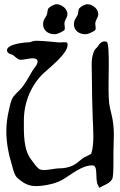

<svg xmlns="http://www.w3.org/2000/svg" viewBox="-20 -894 569 909"><path d="M452 -5C471 -18 499 -24 511 -46C516 -56 517 -88 517 -117V-168C517 -197 519 -229 519 -259C519 -275 518 -292 516 -307C513 -340 502 -371 497 -403C495 -424 494 -444 494 -465V-506C494 -516 495 -550 495 -586C495 -637 494 -693 485 -696C481 -697 478 -698 475 -698C460 -698 450 -686 443 -674C439 -668 430 -662 427 -655C416 -633 414 -610 414 -587C414 -568 415 -548 415 -527C415 -463 417 -399 419 -334C420 -307 422 -278 422 -249C422 -221 420 -192 412 -166C410 -163 385 -153 381 -150C367 -143 356 -131 344 -122C321 -105 291 -97 261 -97C236 -97 190 -83 169 -92C154 -99 137 -127 128 -138C90 -186 93 -265 93 -324C93 -408 127 -492 187 -548C210 -570 300 -639 300 -681C300 -685 299 -688 298 -692C297 -693 291 -694 284 -694C274 -694 262 -693 260 -693C250 -693 191 -701 153 -701C135 -701 130 -696 120 -694C103 -694 13 -687 13 -656C13 -654 13 -651 15 -649C20 -638 32 -639 40 -634C52 -627 63 -611 78 -611H81C94 -611 117 -618 135 -618C148 -618 158 -614 158 -602C158 -600 157 -596 156 -593C153 -583 141 -571 136 -563C118 -534 102 -500 79 -474C68 -462 55 -451 44 -437C31 -420 27 -392 22 -372C14 -338 10 -305 10 -272C10 -217 21 -162 38 -107C43 -89 48 -65 62 -52C93 -25 115 -13 151 -13C158 -13 165 -14 173 -14C209 -18 247 -26 279 -45C319 -69 368 -111 416 -111H418C446 -111 429 -48 443 -19C443 -18 450 -4 452 -5ZM248 -874C237 -874 216 -863 209 -854C204 -847 205 -831 201 -822C196 -812 189 -804 186 -794C185 -789 184 -783 184 -779C184 -750 208 -732 238 -732H241C250 -732 278 -744 285 -752C286 -754 287 -756 287 -760C287 -768 285 -777 285 -782C285 -797 297 -809 299 -823V-827C299 -830 299 -833 298 -836C293 -858 267 -874 248 -874ZM394 -874C383 -874 362 -863 355 -854C350 -847 351 -831 347 -822C342 -812 335 -804 332 -794C331 -789 330 -783 330 -779C330 -750 354 -732 384 -732H387C396 -732 424 -744 431 -752C432 -754 433 -756 433 -760C433 -768 431 -777 431 -782C431 -797 443 -809 445 -823V-827C445 -830 445 -833 444 -836C439 -858 413 -874 394 -874Z"/></svg>

Font: Ancial
Style: Regular
Weight: 400
Designer: Daytona Mess (Anne-Dauphine Borione)
Foundry: Daytona Mess (Anne-Dauphine Borione)
Version: Version 1.000;Glyphs 3.2 (3192)